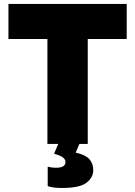

<svg xmlns="http://www.w3.org/2000/svg" viewBox="-20 -733 688 978"><path d="M221.5 0V-534.5H23V-713H625.5V-534.5H427V0ZM295.5 224.5Q248.5 224.5 223 215V116Q229 117.5 240.2 119.5Q251.5 121.5 265.5 121.5Q313.5 121.5 313.5 92.5Q313.5 79.5 301 69.2Q288.5 59 255.5 50L290 -31.5H384.5V0L365.5 44.5Q414.5 55 434.8 77.2Q455 99.5 455 133Q455 172 420 198.2Q385 224.5 295.5 224.5Z"/></svg>

Font: Heraclito ExtraBold
Style: Regular
Weight: 800
Designer: Kostas Bartsokas (font) & Cristiano Sobral (main changes)
Foundry: Kostas Bartsokas (font) & Cristiano Sobral (main changes)
Version: Version 1.00;July 8, 2020;FontCreator 13.0.0.2655 64-bit